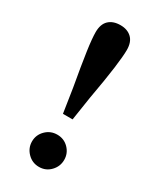

<svg xmlns="http://www.w3.org/2000/svg" viewBox="-179 -737 673 811"><g transform="rotate(30 157.5 -331.5)"><path d="M158 14Q125 14 102 -9.5Q79 -33 79 -65Q79 -97 102 -120Q125 -143 158 -143Q191 -143 213.5 -120Q236 -97 236 -65Q236 -33 213.5 -9.5Q191 14 158 14ZM158 -677Q192 -677 212.5 -657.5Q233 -638 233 -599Q233 -585 231 -562.5Q229 -540 225 -509Q221 -478 214.5 -438Q208 -398 199 -348L181 -231H134L116 -348Q107 -398 100.5 -438Q94 -478 89.5 -509Q85 -540 83 -562.5Q81 -585 81 -599Q81 -638 101.5 -657.5Q122 -677 158 -677Z"/></g></svg>

Font: Source Serif 4 18pt SemiBold
Style: Regular
Weight: 600
Designer: Frank Grießhammer
Foundry: Adobe Systems Incorporated
Version: Version 4.004;hotconv 1.0.116;makeotfexe 2.5.65601